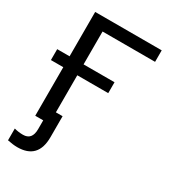

<svg xmlns="http://www.w3.org/2000/svg" viewBox="-215 -791 972 1102"><g transform="rotate(30 271.0 -240.0)"><path d="M134.8 58.1V0H82V-321.8H0V-394H82V-688H522.9V-611.8H174.8V-394H379.9V-321.8H174.8V-76.2H219.2V63Q219.2 208 82 208Q55.2 208 17.1 200.2V122.1Q44.4 129.9 75.2 129.9Q134.8 129.9 134.8 58.1Z"/></g></svg>

Font: Libra Sans Modern
Style: Regular
Weight: 400
Foundry: Stefan Peev, Context Ltd
Version: Version 1.000